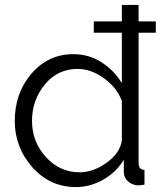

<svg xmlns="http://www.w3.org/2000/svg" viewBox="-20 -750 662 780"><path d="M289 10Q183 10 111.5 -70.5Q40 -151 40 -259Q40 -372 108 -451Q176 -530 278 -530Q341 -530 392.5 -497Q444 -464 475 -412V-617H361V-663H475V-730H543V-663H613V-617H543V-88Q543 -60 567 -60V0Q552 3 543 3Q519 3 501 -12.5Q483 -28 483 -50V-101Q452 -50 399 -20Q346 10 289 10ZM304 -50Q358 -50 412.5 -88.5Q467 -127 475 -179V-340Q455 -394 402.5 -432Q350 -470 295 -470Q214 -470 162 -406.5Q110 -343 110 -259Q110 -174 166.5 -112Q223 -50 304 -50Z"/></svg>

Font: Raleway
Style: Regular
Weight: 400
Designer: Matt McInerney, Pablo Impallari, Rodrigo Fuenzalida
Foundry: Matt McInerney, Pablo Impallari, Rodrigo Fuenzalida
Version: Version 1.000;PS 001.001;hotconv 1.0.56; ttfautohint (v1.5)